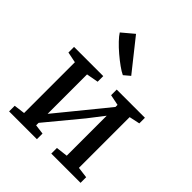

<svg xmlns="http://www.w3.org/2000/svg" viewBox="-237 -1017 1160 1160"><g transform="rotate(45 343.0 -437.0)"><path d="M37.5 0V-48L108.5 -57V-491L39.5 -505V-553H289V-505L212.5 -491V-154L284 -241.5L473 -473.5V-491L404 -505V-553H645V-505L577 -490.5V-57L648 -48V0H398V-48L473 -57V-398.5L396.5 -299.5L212.5 -77V-56L275 -48V0ZM368 -641Q349 -649.5 320.8 -669.8Q292.5 -690 262.2 -715.8Q232 -741.5 208 -766.8Q184 -792 173 -810L248.5 -873.5L407.5 -673.5L369 -641Z"/></g></svg>

Font: Merriweather 24pt
Style: Regular
Weight: 400
Designer: Eben Sorkin
Foundry: Eben Sorkin
Version: Version 2.100